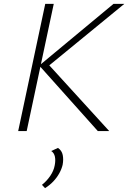

<svg xmlns="http://www.w3.org/2000/svg" viewBox="-20 -678 663 993"><path d="M486 0 183 -339 567 -658H623L219 -327L225 -351L545 0ZM74 0 214 -658H258L118 0ZM213 295 197 278Q222 258 240 231.5Q258 205 263 177Q268 152 264 132.5Q260 113 245 103L280 87Q300 101 304.5 124Q309 147 304 174Q299 196 286.5 218.5Q274 241 255.5 260.5Q237 280 213 295Z"/></svg>

Font: Ysabeau ExtraLight
Style: Italic
Weight: 250
Italic angle: -12°
Version: Version 2.000;gftools[0.9.27.dev2+g8671c4b]